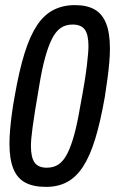

<svg xmlns="http://www.w3.org/2000/svg" viewBox="-20 -719 450 751"><path d="M160 12Q110 12 78.5 -5Q47 -22 32 -59.5Q17 -97 17 -157Q17 -182 19.5 -211.5Q22 -241 26.5 -274.5Q31 -308 38 -346Q55 -443 76 -510.5Q97 -578 124.5 -619.5Q152 -661 189 -680Q226 -699 273 -699Q320 -699 350 -682Q380 -665 395 -627.5Q410 -590 410 -529Q410 -504 407.5 -475Q405 -446 400.5 -412Q396 -378 390 -340Q373 -243 352.5 -176Q332 -109 305 -67.5Q278 -26 242.5 -7Q207 12 160 12ZM163 -63Q191 -63 210.5 -77Q230 -91 244.5 -120.5Q259 -150 271 -194.5Q283 -239 293 -299Q304 -357 310.5 -397.5Q317 -438 320 -464.5Q323 -491 324.5 -508.5Q326 -526 326 -539Q326 -584 311.5 -603.5Q297 -623 264 -623Q236 -623 216.5 -609Q197 -595 182.5 -565.5Q168 -536 156 -492Q144 -448 134 -387Q124 -329 117.5 -288.5Q111 -248 107.5 -221.5Q104 -195 102.5 -178Q101 -161 101 -148Q101 -103 115.5 -83Q130 -63 163 -63Z"/></svg>

Font: Archivo ExtraCondensed Medium
Style: Italic
Weight: 500
Width: 2
Italic angle: -10°
Designer: Hector Gatti
Foundry: Omnibus-Type
Version: Version 2.001